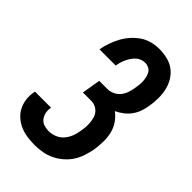

<svg xmlns="http://www.w3.org/2000/svg" viewBox="-224 -829 923 923"><g transform="rotate(45 237.5 -367.5)"><path d="M196 8Q170 8 145 4.5Q120 1 97.5 -8.5Q75 -18 56.5 -34Q38 -50 27 -71Q16 -92 12.5 -117.5Q9 -143 14 -169L15 -175H125L124 -172Q121 -155 124.5 -138.5Q128 -122 138 -109.5Q148 -97 163.5 -92Q179 -87 196 -87Q217 -87 237.5 -95.5Q258 -104 272 -120.5Q286 -137 293.5 -157Q301 -177 304 -197Q307 -213 308 -228Q309 -243 307.5 -258Q306 -273 302 -287Q298 -301 288.5 -312Q279 -323 265.5 -329Q252 -335 237 -335H181L197 -430H253Q270 -430 287.5 -438Q305 -446 317 -461Q329 -476 334.5 -493.5Q340 -511 343 -529Q345 -541 346.5 -554Q348 -567 347 -579.5Q346 -592 343 -604.5Q340 -617 333.5 -627Q327 -637 316 -642.5Q305 -648 293 -648Q280 -648 267.5 -643.5Q255 -639 245.5 -630Q236 -621 228.5 -610Q221 -599 215.5 -587Q210 -575 206.5 -563Q203 -551 201 -538H91Q95 -563 103.5 -587.5Q112 -612 124.5 -635.5Q137 -659 155 -679.5Q173 -700 195 -715Q217 -730 242.5 -736.5Q268 -743 293 -743Q321 -743 348 -736.5Q375 -730 396 -714.5Q417 -699 431 -676Q445 -653 451 -627Q457 -601 457 -572.5Q457 -544 452 -516Q449 -495 442 -474.5Q435 -454 422 -435.5Q409 -417 390.5 -403Q372 -389 353 -380Q374 -365 389.5 -342.5Q405 -320 411.5 -293.5Q418 -267 417.5 -238Q417 -209 413 -180Q408 -155 400 -130Q392 -105 377.5 -82.5Q363 -60 342 -42Q321 -24 297 -12.5Q273 -1 247 3.5Q221 8 196 8Z"/></g></svg>

Font: Iosevka QP
Style: Bold Italic
Weight: 700
Italic angle: -9°
Designer: Belleve Invis
Foundry: Belleve Invis
Version: Version 20.0.0; ttfautohint (v1.8.4)